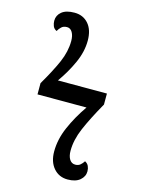

<svg xmlns="http://www.w3.org/2000/svg" viewBox="-112 -784 633 859"><g transform="rotate(15 204.5 -354.5)"><path d="M287 10Q247 10 222 -19Q197 -48 197 -96Q197 -152 222 -209.5Q247 -267 286 -323H59V-375Q99 -443 121 -493.5Q143 -544 143 -593Q143 -617 134 -632.5Q125 -648 109 -648Q93 -648 83.5 -639Q74 -630 68 -619Q55 -625 50.5 -637Q46 -649 46 -661Q46 -686 66 -702.5Q86 -719 125 -719Q165 -719 189.5 -691Q214 -663 214 -613Q214 -562 190 -509Q166 -456 131 -407H358V-356Q314 -278 290.5 -223Q267 -168 267 -118Q267 -93 276.5 -78Q286 -63 303 -63Q317 -63 326 -70.5Q335 -78 342 -89Q354 -83 359 -72Q364 -61 364 -48Q364 -24 344 -7Q324 10 287 10Z"/></g></svg>

Font: Noto Serif ExtraCondensed Medium
Style: Regular
Weight: 500
Width: 2
Designer: Monotype Design Team
Foundry: Monotype Imaging Inc.
Version: Version 2.015